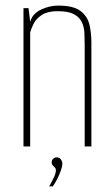

<svg xmlns="http://www.w3.org/2000/svg" viewBox="-20 -524 401 687"><path d="M64 0V-495H82L88 -446Q96 -475 126.5 -489.5Q157 -504 188 -504Q244 -504 269 -484Q294 -464 300.5 -434Q307 -404 307 -372V0H283V-363Q283 -385 282 -406.5Q281 -428 272.5 -445.5Q264 -463 244 -473.5Q224 -484 186 -484Q151 -484 130.5 -471Q110 -458 101 -440.5Q92 -423 88 -408V0ZM156 143Q165 127 172.5 111.5Q180 96 180 85Q180 79 176.5 75.5Q173 72 169 68Q165 64 165 56Q165 49 170.5 44Q176 39 183 39Q192 39 197.5 46Q203 53 203 61Q203 71 198 85.5Q193 100 185.5 115Q178 130 169 143Z"/></svg>

Font: Alumni Sans Thin Thin
Style: Regular
Weight: 250
Version: Version 1.018